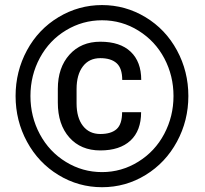

<svg xmlns="http://www.w3.org/2000/svg" viewBox="-20 -741 823 770"><path d="M545.9 -291Q545.9 -216.8 503.2 -177.2Q460.4 -137.7 382.3 -137.7Q304.2 -137.7 258.1 -189.7Q211.9 -241.7 211.9 -329.6V-384.8Q211.9 -469.7 258.5 -521.7Q305.2 -573.7 382.3 -573.7Q461.9 -573.7 504.2 -533.4Q546.4 -493.2 546.4 -420.4H470.2Q470.2 -467.3 447.8 -487.5Q425.3 -507.8 382.3 -507.8Q337.4 -507.8 312.3 -474.6Q287.1 -441.4 287.1 -383.8V-326.7Q287.1 -269 312.5 -236.3Q337.9 -203.6 382.3 -203.6Q425.8 -203.6 447.8 -223.4Q469.7 -243.2 469.7 -291ZM675.8 -356Q675.8 -437 639.2 -506.6Q602.5 -576.2 535.6 -617.9Q468.8 -659.7 389.2 -659.7Q311.5 -659.7 244.9 -619.6Q178.2 -579.6 140.1 -509.3Q102.1 -439 102.1 -356Q102.1 -272.9 139.9 -202.6Q177.7 -132.3 244.4 -91.6Q311 -50.8 389.2 -50.8Q467.3 -50.8 534.4 -92.3Q601.6 -133.8 638.7 -204.1Q675.8 -274.4 675.8 -356ZM42.5 -356Q42.5 -454.6 88.1 -539.1Q133.8 -623.5 214.6 -672.1Q295.4 -720.7 389.2 -720.7Q482.9 -720.7 563.5 -672.1Q644 -623.5 689.7 -539.1Q735.4 -454.6 735.4 -356Q735.4 -257.3 689.7 -172.9Q644 -88.4 564 -39.3Q483.9 9.8 389.2 9.8Q294.9 9.8 214.6 -39.1Q134.3 -87.9 88.4 -172.4Q42.5 -256.8 42.5 -356Z"/></svg>

Font: RobotoDraft Medium
Style: Regular
Weight: 500
Version: Version 2.001152; 2014